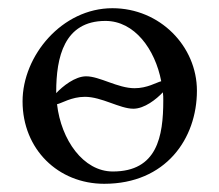

<svg xmlns="http://www.w3.org/2000/svg" viewBox="-20 -434 535 468"><path d="M234 14C384 14 460 -96 460 -213C460 -321 370 -414 254 -414C131 -414 35 -298 35 -187C35 -70 122 14 234 14ZM117 -207V-210C117 -294 136 -383 237 -383C308 -383 358 -314 373 -236C361 -233 339 -219 308 -219C267 -219 223 -248 190 -248C163 -248 133 -224 117 -207ZM255 -16C183 -16 129 -93 119 -180C130 -182 154 -198 187 -198C228 -198 272 -169 305 -169C332 -169 361 -192 377 -209C378 -202 378 -196 378 -189C378 -101 363 -16 255 -16Z"/></svg>

Font: EB Garamond
Style: Regular
Weight: 400
Designer: Georg Duffner and Octavio Pardo
Foundry: Georg Duffner
Version: Version 1.000;PS 001.000;hotconv 1.0.88;makeotf.lib2.5.64775